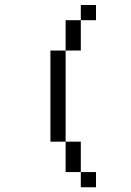

<svg xmlns="http://www.w3.org/2000/svg" viewBox="-20 -708 540 790"><path d="M375 62.5V0H312.5V62.5ZM375 -625V-687.5H312.5V-625H250Q250 -625 250 -500H187.5Q187.5 -500 187.5 -125H250Q250 -125 250 0H312.5Q312.5 0 312.5 -125H250Q250 -125 250 -500H312.5Q312.5 -500 312.5 -625Z"/></svg>

Font: UnifontExMono
Style: Regular
Weight: 500
Version: Version 15.0.06